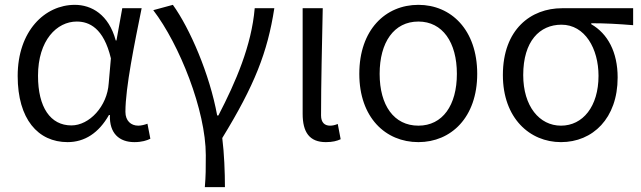

<svg xmlns="http://www.w3.org/2000/svg" viewBox="-20 -574 2648 793"><path d="M259 13C330 13 388 -25 430 -99H434C431 -23 473 13 535 13C566 13 587 6 601 -1L589 -63C578 -59 564 -55 551 -55C521 -55 498 -75 498 -112C498 -213 536 -396 565 -540H485L461 -407H458C429 -514 358 -554 289 -554C165 -554 53 -446 53 -260C53 -82 137 13 259 13ZM275 -56C188 -56 137 -131 137 -261C137 -408 215 -485 297 -485C348 -485 408 -459 438 -333L429 -230C423 -135 349 -56 275 -56Z M826 199H909C909 137 906 60 898 -4C1031 -221 1085 -358 1113 -540H1032C1019 -386 954 -236 882 -97H877C846 -268 764 -457 694 -554L613 -532C721 -391 830 -118 830 67C830 125 830 150 826 199Z M1326 13C1354 13 1372 8 1387 1L1375 -62C1363 -57 1353 -55 1343 -55C1321 -55 1306 -68 1306 -97C1306 -234 1310 -391 1313 -540H1230V-104C1230 -28 1258 13 1326 13Z M1708 13C1843 13 1951 -89 1951 -269C1951 -451 1843 -554 1708 -554C1572 -554 1464 -451 1464 -269C1464 -89 1572 13 1708 13ZM1708 -55C1607 -55 1548 -139 1548 -269C1548 -399 1607 -485 1708 -485C1808 -485 1867 -399 1867 -269C1867 -139 1808 -55 1708 -55Z M2297 13C2428 13 2531 -85 2531 -254C2531 -359 2490 -435 2422 -474V-478C2482 -478 2533 -475 2595 -470V-540H2301C2174 -540 2057 -454 2057 -264C2057 -86 2168 13 2297 13ZM2297 -55C2208 -55 2141 -135 2141 -264C2141 -404 2209 -472 2299 -472C2396 -472 2452 -373 2452 -261C2452 -134 2387 -55 2297 -55Z"/></svg>

Font: Noto Sans JP DemiLight
Style: Regular
Weight: 350
Designer: Ryoko NISHIZUKA 西塚涼子 (kana, bopomofo & ideographs); Paul D. Hunt (Latin, Greek & Cyrillic); Sandoll Communications 산돌커뮤니
Foundry: Adobe
Version: Version 2.004;hotconv 1.0.118;makeotfexe 2.5.65603